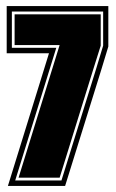

<svg xmlns="http://www.w3.org/2000/svg" viewBox="-20 -611 380 631"><path d="M6 0 141 -436H2V-591H336V-458L312 -379L194 0ZM30 -18H182L296 -385L319 -461V-573H19V-454H165ZM41 -27 176 -463H28V-564H311V-461L288 -388L176 -27Z"/></svg>

Font: Alumni Sans Collegiate One SC
Style: Regular
Weight: 400
Designer: Robert E. Leuschke
Foundry: Robert E. Leuschke
Version: Version 1.100